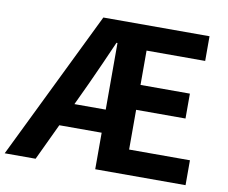

<svg xmlns="http://www.w3.org/2000/svg" viewBox="-88 -841 1120 942"><g transform="rotate(10 472.0 -370.0)"><path d="M287 -297 340 -410C372 -479 405 -554 438 -629H443V-297ZM590 -124V-322H836V-446H590V-617H882V-740H353L-8 0H146L232 -182H443V0H893V-124Z"/></g></svg>

Font: Genne Gothic Bold
Style: Regular
Weight: 700
Designer: Ryoko NISHIZUKA (kana & ideographs); Paul D. Hunt (Latin, Greek & Cyrillic); Wenlong ZHANG (bopomofo); Sandoll Communica
Foundry: Adobe Systems Incorporated
Version: Version 1.004;PS 1.004;hotconv 16.6.51;makeotf.lib2.5.65220